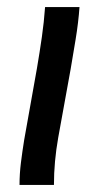

<svg xmlns="http://www.w3.org/2000/svg" viewBox="-20 -521 276 541"><path d="M35 0Q35 -31 39 -63Q43 -95 48 -126L84 -328Q92 -375 98 -417Q104 -459 107 -501H204Q201 -458 193 -409.5Q185 -361 179 -326L144 -133Q138 -99 135 -66Q132 -33 132 0Z"/></svg>

Font: Livvic Medium
Style: Italic
Weight: 500
Italic angle: -10°
Designer: Jacques Le Bailly, Baron von Fonthausen
Version: Version 1.001; ttfautohint (v1.8.2)